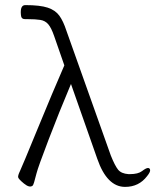

<svg xmlns="http://www.w3.org/2000/svg" viewBox="-20 -729 608 752"><path d="M78 -654Q63 -654 62 -670Q58 -709 79 -709Q137 -709 167 -699Q197 -689 212.5 -667.5Q228 -646 240 -609L414 -120Q430 -80 442.5 -64.5Q455 -49 483 -47H489Q521 -47 536.5 -59Q552 -71 559.5 -71Q567 -71 568 -63Q569 -55 556 -39Q524 3 470 3Q399 3 361 -107L258 -400L253 -388Q212 -291 170.5 -182.5Q129 -74 123 -50Q112 -5 108 -2Q96 8 74 -10Q52 -28 51 -35Q50 -42 58 -58.5Q66 -75 126.5 -222.5Q187 -370 232 -473L192 -588Q181 -620 169 -634Q157 -648 138 -651Q119 -654 89 -654ZM61 -674V-675Z"/></svg>

Font: LXGW WenKai Lite Light
Style: Regular
Weight: 300
Designer: LXGW / Fontworks Inc.
Foundry: LXGW / Fontworks Inc.
Version: Version 1.511; March 25, 2025